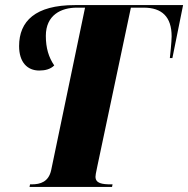

<svg xmlns="http://www.w3.org/2000/svg" viewBox="-20 -734 739 754"><path d="M96 0H420L422 -10H416C381 -10 355 -14 355 -40C355 -44 356 -53 362 -80L494 -704H544C616 -704 654 -668 654 -591C654 -570 648 -514 647 -506H657L699 -714H274C119 -714 55 -651 55 -553C55 -490 87 -457 134 -457C157 -457 178 -462 193 -477C171 -509 160 -546 160 -593C160 -675 220 -704 282 -704H314L181 -66C171 -20 139 -10 104 -10H98Z"/></svg>

Font: Noto Serif Display Condensed Black
Style: Italic
Weight: 900
Width: 3
Italic angle: -12°
Designer: Monotype Design Team
Foundry: Monotype Imaging Inc.
Version: Version 2.009